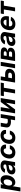

<svg xmlns="http://www.w3.org/2000/svg" viewBox="3211 -3823 797 7297"><g transform="rotate(-90 3609.5 -174.5)"><path d="M-19.2 204.5 105.8 -545.5H255L240.1 -453.8H246.4Q257.8 -472.3 272.4 -488.3Q286.9 -504.3 307.9 -519.5Q328.8 -534.8 357.2 -543.7Q385.7 -552.6 418.3 -552.6Q463.8 -552.6 500.4 -535.2Q536.9 -517.8 561.8 -482.6Q586.6 -447.4 595 -394.9Q603.3 -342.3 592.3 -272Q581.3 -205.3 555.2 -151.5Q529.1 -97.7 493.4 -62.9Q457.7 -28.1 414.4 -9.6Q371.1 8.9 324.2 8.9Q292.6 8.9 267.6 0.5Q242.5 -7.8 226.6 -22.4Q210.6 -36.9 201 -52.9Q191.4 -68.9 185.7 -87.4H180.4L132.1 204.5ZM208.5 -272.7Q196.7 -198.9 219.6 -155.2Q242.5 -111.5 296.5 -111.5Q351.2 -111.5 388.1 -155.4Q425.1 -199.2 437.9 -272.7Q449.2 -345.5 426.7 -388.8Q404.1 -432.2 349.4 -432.2Q295.1 -432.2 257.6 -389.2Q220.2 -346.2 208.5 -272.7Z M787.6 10.3Q707 10.3 663.9 -32Q620.7 -74.2 633.5 -152.3Q639.6 -187.9 655.4 -215.6Q671.2 -243.3 692.6 -261.2Q714.1 -279.1 743.3 -291.7Q772.4 -304.3 801.8 -310.7Q831.3 -317.1 866.5 -320.3Q888.1 -322.4 900 -323.7Q911.9 -324.9 927.7 -327.1Q943.5 -329.2 951.5 -331Q959.5 -332.7 969.8 -335.4Q980.1 -338.1 985.3 -341.1Q990.4 -344.1 995.7 -348.4Q1001.1 -352.6 1003.6 -357.8Q1006 -362.9 1007.1 -369.3V-371.4Q1012.4 -405.2 994.9 -423.7Q977.3 -442.1 938.9 -442.1Q899.9 -442.1 871.3 -424.9Q842.7 -407.7 829.9 -379.3L692.1 -390.6Q720.2 -465.9 790 -509.2Q859.7 -552.6 957 -552.6Q994 -552.6 1026.3 -546Q1058.6 -539.4 1085.8 -524.9Q1112.9 -510.3 1131 -489.2Q1149.1 -468 1156.4 -437Q1163.7 -405.9 1157.7 -367.9L1096.2 0H952.8L965.6 -75.6H961.3Q933.9 -35.9 889.9 -12.8Q845.9 10.3 787.6 10.3ZM848.4 -94.1Q897.7 -94.1 934.5 -122.9Q971.2 -151.6 978.7 -195L987.9 -252.8Q982.2 -249.3 973.4 -246.3Q964.5 -243.3 949.9 -240.4Q935.4 -237.6 927.6 -236Q919.7 -234.4 900.7 -231.5Q881.7 -228.7 879.6 -228.3Q788 -215.9 778.8 -157.3Q774.1 -127.1 793.1 -110.6Q812.1 -94.1 848.4 -94.1Z M1458.8 10.7Q1376.4 10.7 1321 -25Q1265.6 -60.7 1244.5 -124.3Q1223.4 -187.9 1237.2 -270.6Q1250.7 -354 1293.5 -417.8Q1336.3 -481.5 1403.2 -517Q1470.2 -552.6 1551.8 -552.6Q1658.4 -552.6 1715.2 -495.6Q1772 -438.6 1760.7 -343.8H1618.3Q1619 -384.9 1596.9 -409.8Q1574.9 -434.7 1534.8 -434.7Q1480.8 -434.7 1441.9 -391.9Q1403.1 -349.1 1391 -272.7Q1378.2 -195.3 1402.3 -152.2Q1426.5 -109 1480.1 -109Q1519.9 -109 1550.4 -133Q1581 -157 1594.8 -199.9H1737.6Q1715.6 -104.4 1641 -46.9Q1566.4 10.7 1458.8 10.7Z M2016.3 10.7Q1933.9 10.7 1878.6 -25Q1823.2 -60.7 1802 -124.3Q1780.9 -187.9 1794.7 -270.6Q1808.2 -354 1851 -417.8Q1893.8 -481.5 1960.8 -517Q2027.7 -552.6 2109.4 -552.6Q2215.9 -552.6 2272.7 -495.6Q2329.5 -438.6 2318.2 -343.8H2175.8Q2176.5 -384.9 2154.5 -409.8Q2132.5 -434.7 2092.3 -434.7Q2038.4 -434.7 1999.5 -391.9Q1960.6 -349.1 1948.5 -272.7Q1935.7 -195.3 1959.9 -152.2Q1984 -109 2037.6 -109Q2077.4 -109 2108 -133Q2138.5 -157 2152.3 -199.9H2295.1Q2273.1 -104.4 2198.5 -46.9Q2123.9 10.7 2016.3 10.7Z M2922.6 -545.5 2832 0H2688.6L2715.9 -165.1Q2672.6 -156.6 2637.1 -156.6Q2515.6 -156.6 2458.5 -206.5Q2401.3 -256.4 2418.3 -360.1L2449.2 -546.2H2591.6L2560.7 -360.1Q2552.9 -312.9 2574.6 -294.2Q2596.2 -275.6 2656.6 -275.6Q2696 -275.6 2735.8 -284.4L2779.1 -545.5Z M3128.2 -199.6 3382.1 -545.5H3531.6L3440.7 0H3296.2L3354 -346.9L3100.5 0H2950.6L3041.5 -545.5H3185.7Z M3604 -426.5 3623.9 -545.5H4118.3L4098.4 -426.5H3922.9L3852.3 0H3707.7L3778.8 -426.5Z M4327.4 -377.8H4441.4Q4548.3 -377.8 4600.7 -326.5Q4653.1 -275.2 4639.2 -188.2Q4624.6 -102.6 4554.9 -51.3Q4485.1 0 4377.8 0H4120.4L4211.3 -545.5H4355.5ZM4664.4 0 4755.3 -545.5H4906.6L4815.7 0ZM4307.5 -258.9 4284.1 -119H4397.7Q4436.1 -119 4463.8 -138.1Q4491.5 -157.3 4496.1 -187.1Q4501.4 -218.8 4480.5 -238.8Q4459.5 -258.9 4421.9 -258.9Z M4937.9 0 5028.8 -545.5H5261Q5362.6 -545.5 5414.2 -506.7Q5465.9 -468 5454.2 -398.1Q5447.1 -354 5409.4 -324.4Q5371.8 -294.7 5311.1 -284.4Q5382.1 -279.5 5417.3 -241.7Q5452.4 -203.8 5443.5 -148.8Q5431.8 -78.5 5369.9 -39.2Q5307.9 0 5206 0ZM5097.3 -113.3H5224.8Q5256.4 -113.3 5277.2 -128.4Q5297.9 -143.5 5301.8 -169.7Q5306.8 -198.9 5291.5 -215.6Q5276.3 -232.2 5244.7 -232.2H5117.2ZM5132.1 -321H5226.9Q5260.7 -321 5282.5 -335.8Q5304.3 -350.5 5308.6 -376.1Q5312.5 -400.9 5294.6 -415.3Q5276.6 -429.7 5241.5 -429.7H5149.9Z M5668.3 10.3Q5587.7 10.3 5544.6 -32Q5501.4 -74.2 5514.2 -152.3Q5520.2 -187.9 5536 -215.6Q5551.8 -243.3 5573.3 -261.2Q5594.8 -279.1 5623.9 -291.7Q5653.1 -304.3 5682.5 -310.7Q5712 -317.1 5747.2 -320.3Q5768.8 -322.4 5780.7 -323.7Q5792.6 -324.9 5808.4 -327.1Q5824.2 -329.2 5832.2 -331Q5840.2 -332.7 5850.5 -335.4Q5860.8 -338.1 5865.9 -341.1Q5871.1 -344.1 5876.4 -348.4Q5881.7 -352.6 5884.2 -357.8Q5886.7 -362.9 5887.8 -369.3V-371.4Q5893.1 -405.2 5875.5 -423.7Q5858 -442.1 5819.6 -442.1Q5780.5 -442.1 5752 -424.9Q5723.4 -407.7 5710.6 -379.3L5572.8 -390.6Q5600.9 -465.9 5670.6 -509.2Q5740.4 -552.6 5837.7 -552.6Q5874.6 -552.6 5907 -546Q5939.3 -539.4 5966.4 -524.9Q5993.6 -510.3 6011.7 -489.2Q6029.8 -468 6037.1 -437Q6044.4 -405.9 6038.4 -367.9L5976.9 0H5833.5L5846.2 -75.6H5842Q5814.6 -35.9 5770.6 -12.8Q5726.6 10.3 5668.3 10.3ZM5729 -94.1Q5778.4 -94.1 5815.2 -122.9Q5851.9 -151.6 5859.4 -195L5868.6 -252.8Q5862.9 -249.3 5854 -246.3Q5845.2 -243.3 5830.6 -240.4Q5816.1 -237.6 5808.2 -236Q5800.4 -234.4 5781.4 -231.5Q5762.4 -228.7 5760.3 -228.3Q5668.7 -215.9 5659.4 -157.3Q5654.8 -127.1 5673.8 -110.6Q5692.8 -94.1 5729 -94.1Z M6341.6 10.7Q6215.9 10.7 6155.9 -64.8Q6095.9 -140.3 6117.9 -270.2Q6131.7 -353.7 6174.9 -417.8Q6218 -481.9 6284.1 -517.2Q6350.1 -552.6 6429.3 -552.6Q6484 -552.6 6527.3 -535.3Q6570.7 -518.1 6600.1 -483.5Q6629.6 -448.9 6640.1 -397Q6650.6 -345.2 6639.6 -275.6L6632.8 -234H6261.4L6260.7 -230.1Q6250.4 -166.5 6277.2 -134.4Q6304 -102.3 6362.9 -102.3Q6401.3 -102.3 6431.5 -118.4Q6461.6 -134.6 6478.3 -165.5L6616.5 -156.2Q6587 -79.2 6514.6 -34.3Q6442.1 10.7 6341.6 10.7ZM6278.4 -327.8H6505.3Q6513.5 -376.8 6488.1 -408.2Q6462.7 -439.6 6414.1 -439.6Q6366.1 -439.6 6327.2 -406.6Q6288.4 -373.6 6278.4 -327.8Z M6723.4 -426.5 6743.3 -545.5H7237.6L7217.7 -426.5H7042.3L6971.6 0H6827.1L6898.1 -426.5Z"/></g></svg>

Font: Karasuma Gothic
Style: Bold Italic
Weight: 700
Italic angle: 9.39998°
Designer: Rasmus Andersson / Ryoko Nishizuka
Foundry: Genbu
Version: Version 1.00